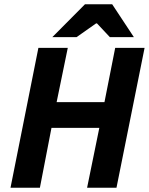

<svg xmlns="http://www.w3.org/2000/svg" viewBox="-20 -875 694 895"><path d="M29 0 159 -652H296L244 -399H467L517 -652H654L523 0H386L443 -279H220L166 0ZM224 -702 376 -855H503L604 -702H492L432 -766H428L337 -702Z"/></svg>

Font: Source Sans 3
Style: Bold Italic
Weight: 700
Italic angle: -11°
Designer: Paul D. Hunt
Foundry: Adobe
Version: Version 3.052;hotconv 1.1.0;makeotfexe 2.6.0